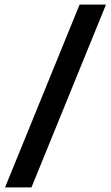

<svg xmlns="http://www.w3.org/2000/svg" viewBox="-20 -693 483 836"><path d="M2 123 326.5 -673H441.5L117 123Z"/></svg>

Font: Anek Gurmukhi Medium SemiBold
Style: Regular
Weight: 600
Version: Version 1.003